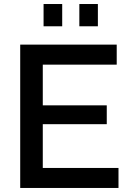

<svg xmlns="http://www.w3.org/2000/svg" viewBox="-20 -931 643 951"><path d="M195.8 -800.8V-911.1H288.1V-800.8ZM373 -800.8V-911.1H464.8V-800.8ZM566.9 -99.1V0H80.1V-710H558.1V-610.8H191.9V-409.2H508.8V-315.9H191.9V-99.1Z"/></svg>

Font: Rawline SemiBold
Style: Regular
Weight: 600
Designer: Matt McInerney, Pablo Impallari, Rodrigo Fuenzalida
Foundry: Matt McInerney, Pablo Impallari, Rodrigo Fuenzalida
Version: Version 4.020;PS 004.020;hotconv 1.0.88;makeotf.lib2.5.64775